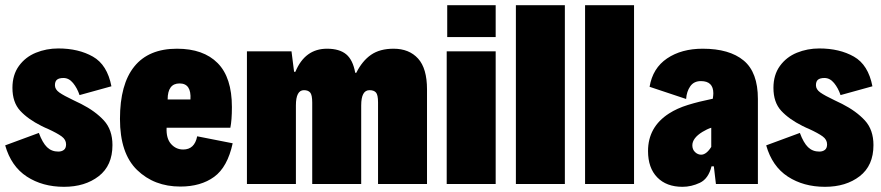

<svg xmlns="http://www.w3.org/2000/svg" viewBox="-25 -710 3401 741"><path d="M-5 -149 125 -197Q139 -159 156.5 -142Q174 -125 200 -125Q213 -125 221.5 -131.5Q230 -138 230 -153Q230 -171 213 -183.5Q196 -196 159 -213Q151 -216 135 -224Q83 -250 53 -282.5Q23 -315 23 -371Q23 -421 48 -455.5Q73 -490 113.5 -506.5Q154 -523 200 -523Q278 -523 333.5 -491.5Q389 -460 405 -377L282 -343Q273 -370 257 -389.5Q241 -409 220 -409Q203 -409 195 -402.5Q187 -396 187 -381Q187 -365 204 -353Q221 -341 259 -323Q267 -319 274.5 -315.5Q282 -312 288 -309Q343 -281 376 -245Q409 -209 409 -150Q409 -71 356 -30Q303 11 222 11Q139 11 78.5 -28.5Q18 -68 -5 -149Z M873 -157Q853 -65 801.5 -27.5Q750 10 671 10Q570 10 504 -54Q438 -118 438 -251Q438 -385 493.5 -453.5Q549 -522 658 -522Q760 -522 815 -466.5Q870 -411 870 -297Q870 -246 864 -217H618Q616 -176 635 -154.5Q654 -133 682 -133Q726 -133 736 -184ZM622 -326H710Q714 -388 668 -388Q622 -388 622 -326Z M928 -512H1100L1110 -433H1115Q1152 -522 1237 -522Q1285 -522 1311 -500.5Q1337 -479 1346 -429H1350Q1373 -475 1407 -498.5Q1441 -522 1494 -522Q1554 -522 1588.5 -484Q1623 -446 1623 -365V0H1434V-315Q1434 -344 1426 -353Q1418 -362 1401 -362Q1369 -362 1369 -303V0H1180V-314Q1180 -344 1172 -353Q1164 -362 1148 -362Q1117 -362 1117 -303V0H928Z M1701 -690H1888V-567H1701ZM1699 -512H1888V0H1699Z M1966 -690H2155V0H1966Z M2233 -690H2422V0H2233Z M2900 -328V0H2738L2730 -68H2721Q2709 -20 2676 -4.5Q2643 11 2609 11Q2547 11 2511.5 -25.5Q2476 -62 2476 -127Q2476 -220 2557 -272Q2588 -292 2630 -305Q2672 -318 2726 -329Q2728 -343 2728 -350Q2728 -397 2680 -397Q2653 -397 2639 -377Q2625 -357 2623 -328L2482 -375Q2494 -447 2549.5 -484.5Q2605 -522 2687 -522Q2790 -522 2845 -476.5Q2900 -431 2900 -328ZM2720 -143V-217Q2704 -212 2686 -201Q2647 -177 2647 -149Q2647 -133 2657.5 -123Q2668 -113 2681 -113Q2701 -113 2720 -143Z M2932 -149 3062 -197Q3076 -159 3093.5 -142Q3111 -125 3137 -125Q3150 -125 3158.5 -131.5Q3167 -138 3167 -153Q3167 -171 3150 -183.5Q3133 -196 3096 -213Q3088 -216 3072 -224Q3020 -250 2990 -282.5Q2960 -315 2960 -371Q2960 -421 2985 -455.5Q3010 -490 3050.5 -506.5Q3091 -523 3137 -523Q3215 -523 3270.5 -491.5Q3326 -460 3342 -377L3219 -343Q3210 -370 3194 -389.5Q3178 -409 3157 -409Q3140 -409 3132 -402.5Q3124 -396 3124 -381Q3124 -365 3141 -353Q3158 -341 3196 -323Q3204 -319 3211.5 -315.5Q3219 -312 3225 -309Q3280 -281 3313 -245Q3346 -209 3346 -150Q3346 -71 3293 -30Q3240 11 3159 11Q3076 11 3015.5 -28.5Q2955 -68 2932 -149Z"/></svg>

Font: Decalotype Black
Style: Regular
Weight: 900
Designer: Alfredo Marco Pradil
Foundry: Alfredo Marco Pradil
Version: Version 1.0